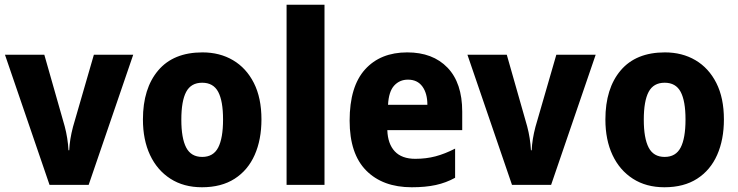

<svg xmlns="http://www.w3.org/2000/svg" viewBox="-20 -873 3114 810"><path d="M189 -93 1 -642H167L253 -340Q266 -291 269 -239H272Q274 -285 288 -338L376 -642H542L354 -93Z M1083 -369Q1083 -284 1054.5 -219.5Q1026 -155 970 -119Q914 -83 832 -83Q755 -83 699 -119Q643 -155 613 -219Q583 -283 583 -369Q583 -500 647.5 -576Q712 -652 834 -652Q907 -652 963 -619Q1019 -586 1051 -523Q1083 -460 1083 -369ZM745 -368Q745 -290 765.5 -250.5Q786 -211 833 -211Q880 -211 900.5 -250.5Q921 -290 921 -369Q921 -447 900.5 -485.5Q880 -524 833 -524Q786 -524 765.5 -485.5Q745 -447 745 -368Z M1349 -93H1189V-853H1349Z M1698 -652Q1806 -652 1868 -587.5Q1930 -523 1930 -402V-324H1614Q1616 -266 1645.5 -234.5Q1675 -203 1732 -203Q1778 -203 1817.5 -213.5Q1857 -224 1900 -246V-123Q1862 -102 1818.5 -92.5Q1775 -83 1717 -83Q1595 -83 1525 -153.5Q1455 -224 1455 -364Q1455 -508 1520 -580Q1585 -652 1698 -652ZM1701 -537Q1666 -537 1643 -512Q1620 -487 1617 -431H1783Q1783 -479 1762 -508Q1741 -537 1701 -537Z M2140 -93 1952 -642H2118L2204 -340Q2217 -291 2220 -239H2223Q2225 -285 2239 -338L2327 -642H2493L2305 -93Z M3034 -369Q3034 -284 3005.5 -219.5Q2977 -155 2921 -119Q2865 -83 2783 -83Q2706 -83 2650 -119Q2594 -155 2564 -219Q2534 -283 2534 -369Q2534 -500 2598.5 -576Q2663 -652 2785 -652Q2858 -652 2914 -619Q2970 -586 3002 -523Q3034 -460 3034 -369ZM2696 -368Q2696 -290 2716.5 -250.5Q2737 -211 2784 -211Q2831 -211 2851.5 -250.5Q2872 -290 2872 -369Q2872 -447 2851.5 -485.5Q2831 -524 2784 -524Q2737 -524 2716.5 -485.5Q2696 -447 2696 -368Z"/></svg>

Font: Noto Sans Telugu UI SemiCondensed ExtraBold
Style: Regular
Weight: 800
Width: 4
Designer: Jelle Bosma - Monotype Design Team
Foundry: Monotype Imaging Inc.
Version: Version 2.005; ttfautohint (v1.8.4.7-5d5b)